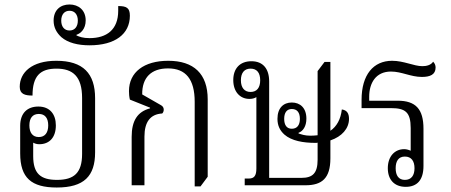

<svg xmlns="http://www.w3.org/2000/svg" viewBox="-20 -826 2009 856"><path d="M233 10C355 10 404 -41 404 -147V-388C404 -498 351 -555 231 -555C122 -555 68 -503 68 -439C68 -406 92 -400 125 -400C125 -487 159 -520 232 -520C305 -520 346 -485 346 -389V-140C346 -55 310 -24 234 -24C160 -24 128 -53 128 -130V-190C135 -186 144 -183 155 -183C201 -183 229 -214 229 -267C229 -317 202 -351 151 -351C103 -351 70 -323 70 -265V-142C70 -33 120 10 233 10ZM153 -215C125 -215 111 -235 111 -267C111 -299 125 -318 153 -318C181 -318 195 -299 195 -267C195 -235 181 -215 153 -215Z M379 -624C493 -624 559 -674 559 -756C559 -791 544 -799 507 -799V-778C507 -693 455 -656 379 -656C350 -656 334 -662 321 -668V-671C340 -677 362 -697 362 -735C362 -781 330 -806 290 -806C250 -806 219 -782 219 -734C219 -703 233 -679 254 -660C283 -635 328 -624 379 -624ZM290 -690C267 -690 253 -707 253 -734C253 -761 267 -778 290 -778C313 -778 327 -761 327 -734C327 -707 313 -690 290 -690Z M848 5H874L906 -38V-383C906 -497 844 -555 730 -555C622 -555 555 -504 555 -420C555 -408 556 -395 559 -382L649 -346V-343C593 -328 567 -288 567 -216V0H624V-217C624 -282 650 -317 703 -320C707 -323 710 -330 710 -337C710 -346 706 -353 696 -358L614 -405C613 -480 654 -521 729 -521C808 -521 848 -473 848 -372Z M1071 0H1342C1415 0 1453 -31 1453 -120V-200C1504 -217 1536 -253 1536 -296C1536 -320 1527 -335 1504 -338C1499 -294 1481 -262 1453 -243V-550H1427L1396 -509V-223C1386 -222 1376 -221 1364 -221C1339 -221 1323 -227 1311 -231V-234C1331 -241 1346 -263 1346 -297C1346 -345 1318 -369 1281 -369C1244 -369 1217 -345 1217 -296C1217 -266 1228 -244 1248 -226C1280 -198 1332 -189 1386 -189C1390 -189 1393 -189 1396 -190V-114C1396 -54 1374 -33 1324 -33H1180V-463C1180 -519 1153 -553 1101 -553C1049 -553 1020 -520 1020 -469C1020 -417 1050 -385 1092 -385C1105 -385 1115 -388 1123 -393V-75C1123 -42 1113 -30 1089 -30H1071ZM1097 -416C1070 -416 1054 -435 1054 -468C1054 -502 1070 -520 1097 -520C1125 -520 1140 -502 1140 -468C1140 -435 1125 -416 1097 -416ZM1281 -252C1258 -252 1247 -269 1247 -296C1247 -323 1258 -340 1281 -340C1305 -340 1317 -324 1317 -296C1317 -269 1305 -252 1281 -252Z M1789 7C1840 7 1868 -24 1868 -86V-252C1868 -340 1833 -377 1753 -377H1626V-395C1626 -455 1655 -507 1723 -507C1771 -507 1811 -483 1861 -483C1897 -483 1922 -493 1922 -525C1922 -534 1919 -543 1911 -551C1901 -535 1880 -531 1863 -531C1825 -531 1781 -555 1728 -555C1645 -555 1592 -493 1592 -381V-344H1723C1787 -344 1811 -326 1811 -255V-154C1802 -158 1792 -161 1782 -161C1740 -161 1709 -129 1709 -76C1709 -25 1738 7 1789 7ZM1785 -24C1757 -24 1744 -44 1744 -76C1744 -108 1757 -128 1785 -128C1814 -128 1828 -108 1828 -76C1828 -44 1814 -24 1785 -24Z"/></svg>

Font: Noto Serif Thai Condensed Light
Style: Regular
Weight: 300
Width: 3
Designer: Monotype Design Team
Foundry: Monotype Imaging Inc.
Version: Version 2.002